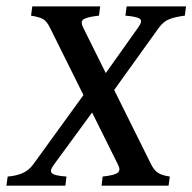

<svg xmlns="http://www.w3.org/2000/svg" viewBox="-34 -586 607 606"><path d="M553.2 -565.9 549.3 -536.6Q518.6 -532.7 500.2 -525.4Q481.9 -518.1 467.8 -499L314.9 -286.1L293 -345.7L401.9 -499Q417 -519.5 407.5 -526.6Q397.9 -533.7 361.8 -536.6L365.7 -565.9ZM502 -28.8 498 0H286.6L290 -28.8Q327.1 -32.7 337.4 -40.8Q347.7 -48.8 338.4 -66.4L123.5 -499Q113.8 -518.6 102.3 -525.4Q90.8 -532.2 64 -536.6L67.9 -565.9H282.2L278.3 -536.6Q242.2 -532.7 230.5 -525.6Q218.8 -518.6 228.5 -499L443.4 -66.4Q453.1 -47.4 465.8 -39.8Q478.5 -32.2 502 -28.8ZM264.6 -241.7 136.2 -66.4Q121.6 -46.9 130.1 -39.1Q138.7 -31.2 175.8 -28.8L172.4 0H-13.7L-9.8 -28.8Q17.1 -30.8 37.1 -39.6Q57.1 -48.3 70.3 -66.4L240.2 -300.8Z"/></svg>

Font: Dai Banna SIL Medium
Style: Italic
Weight: 500
Italic angle: -11°
Designer: Victor Gaultney
Foundry: SIL International
Version: Version 4.000